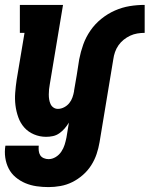

<svg xmlns="http://www.w3.org/2000/svg" viewBox="-27 -550 610 783"><path d="M171 213Q146 213 122 209.5Q98 206 76.5 197Q55 188 37 173Q19 158 8.5 137.5Q-2 117 -5.5 93Q-9 69 -5 44H131Q130 54 131 64.5Q132 75 137 83Q142 91 151.5 95Q161 99 171 99Q186 99 200 90.5Q214 82 223 68.5Q232 55 236.5 40.5Q241 26 244 11L254 -50Q246 -37 236.5 -26Q227 -15 215 -6.5Q203 2 189 5Q175 8 161 8Q135 8 111.5 -2Q88 -12 72 -30Q56 -48 47.5 -72Q39 -96 36 -121Q33 -146 35 -172Q37 -198 41 -225L73 -416H54V-530H230L176 -206Q174 -196 173 -185.5Q172 -175 172 -164.5Q172 -154 173.5 -144.5Q175 -135 179 -126Q183 -117 191 -111.5Q199 -106 209 -106Q222 -106 234.5 -112.5Q247 -119 255.5 -129.5Q264 -140 268.5 -153Q273 -166 275 -178V-180Q281 -212 286 -244Q291 -276 296 -308Q302 -339 312.5 -368.5Q323 -398 341.5 -425Q360 -452 386 -473Q412 -494 441.5 -507Q471 -520 501.5 -525Q532 -530 563 -530V-416Q548 -416 533 -413.5Q518 -411 504 -404.5Q490 -398 477.5 -388Q465 -378 456 -365Q447 -352 442 -337.5Q437 -323 435 -308L379 30Q375 54 367 78Q359 102 345 124Q331 146 311 163.5Q291 181 268 192.5Q245 204 220 208.5Q195 213 171 213Z"/></svg>

Font: Iosevka Slab Heavy
Style: Italic
Weight: 900
Italic angle: -9°
Monospace: yes
Designer: Belleve Invis
Foundry: Belleve Invis
Version: Version 11.1.0; ttfautohint (v1.8.3)